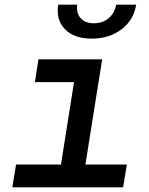

<svg xmlns="http://www.w3.org/2000/svg" viewBox="-20 -805 640 825"><path d="M33 0 49 -98H242L298 -452H130L145 -550H419L347 -98H525L509 0ZM374 -639Q299 -639 259.5 -679Q220 -719 230 -785H312Q307 -749 326.5 -727Q346 -705 383 -705Q421 -705 447 -727Q473 -749 479 -785H565Q555 -719 502 -679Q449 -639 374 -639Z"/></svg>

Font: NKDuy Mono SemiBold
Style: Italic
Weight: 600
Italic angle: -9°
Monospace: yes
Designer: NKDuy
Foundry: NKDuy
Version: Version 2.251; ttfautohint (v1.8.4.7-5d5b)